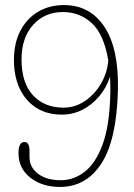

<svg xmlns="http://www.w3.org/2000/svg" viewBox="-20 -729 528 758"><path d="M217 9Q146 9 99.5 -27.8Q53 -64.5 53 -124.5Q53 -168.5 76.5 -168.5Q96.5 -168.5 96.5 -132.5V-109.5Q96.5 -68.5 130.2 -43Q164 -17.5 220.5 -17.5Q271 -17.5 314.5 -51Q358 -84.5 385.5 -159.8Q413 -235 415.5 -361.5Q416 -396 414.5 -426.5Q400.5 -383.5 372.5 -349.8Q344.5 -316 306.5 -296.2Q268.5 -276.5 224.5 -276.5Q164.5 -276.5 122 -304.2Q79.5 -332 57.2 -380.5Q35 -429 35 -491Q35 -559.5 60.8 -608.2Q86.5 -657 131 -683Q175.5 -709 232.5 -709Q335.5 -709 392.5 -622.8Q449.5 -536.5 445.5 -372Q440.5 -176.5 380.5 -83.8Q320.5 9 217 9ZM65 -495Q65 -401.5 110.2 -352.8Q155.5 -304 230.5 -304Q276.5 -304 315.2 -330.2Q354 -356.5 378.8 -399Q403.5 -441.5 407.5 -490.5Q390.5 -593 342.8 -637.2Q295 -681.5 228 -681.5Q156.5 -681.5 110.8 -630.8Q65 -580 65 -495Z"/></svg>

Font: Fraunces 144pt S100 Thin
Style: Regular
Weight: 100
Version: Version 1.000; ttfautohint (v1.8.3)